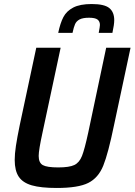

<svg xmlns="http://www.w3.org/2000/svg" viewBox="-20 -925 668 953"><path d="M53 -131Q53 -161 59 -201Q65 -241 78 -304L160 -688H281L191 -267Q172 -180 172 -151Q172 -117 192.5 -105.5Q213 -94 269 -94Q324 -94 349 -106Q374 -118 387 -151Q400 -184 418 -267L507 -688H628L546 -304Q517 -163 492.5 -102.5Q468 -42 418 -17Q368 8 262 8Q183 8 138 -5Q93 -18 73 -48Q53 -78 53 -131ZM547 -825Q547 -803 538 -762H470Q476 -794 476 -801Q476 -819 464 -828Q452 -837 422 -837Q391 -837 375 -828.5Q359 -820 352.5 -805Q346 -790 340 -762H269Q279 -810 294.5 -840Q310 -870 343.5 -887.5Q377 -905 435 -905Q498 -905 522.5 -885Q547 -865 547 -825Z"/></svg>

Font: Saira Semi Condensed Medium
Style: Italic
Weight: 500
Width: 4
Italic angle: -12°
Designer: Hector Gatti with collaboration of the Omnibus-Type team
Foundry: Omnibus-Type
Version: Version 1.001; ttfautohint (v1.8)